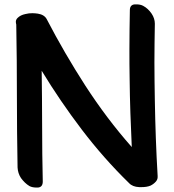

<svg xmlns="http://www.w3.org/2000/svg" viewBox="-20 -844 787 870"><path d="M75.2 -37.1C85.9 -22.5 98.6 -9.8 113.3 -1C122.1 3.9 133.8 5.9 146.5 5.9H151.4C166 4.9 173.8 -3.9 173.8 -21.5C171.9 -104.5 170.9 -188.5 170.9 -272.5C170.9 -356.4 169.9 -440.4 168.9 -523.4C224.6 -431.6 285.2 -342.8 350.6 -256.8C416 -170.9 487.3 -89.8 564.5 -14.6C575.2 -2.9 590.8 2.9 610.4 3.9H621.1C636.7 3.9 650.4 2 662.1 -2.9C671.9 -7.8 679.7 -13.7 686.5 -21.5C691.4 -27.3 694.3 -34.2 694.3 -41V-46.9C687.5 -161.1 683.6 -275.4 681.6 -389.6C680.7 -447.3 679.7 -503.9 679.7 -561.5C679.7 -619.1 680.7 -676.8 681.6 -734.4V-737.3C681.6 -752 676.8 -767.6 667 -782.2C656.2 -797.9 643.6 -809.6 628.9 -817.4C620.1 -822.3 609.4 -824.2 597.7 -824.2H590.8C576.2 -823.2 568.4 -814.5 568.4 -797.9C567.4 -738.3 566.4 -679.7 566.4 -620.1C566.4 -576.2 566.4 -531.2 567.4 -487.3C568.4 -383.8 572.3 -280.3 577.1 -177.7C500 -264.6 430.7 -357.4 367.2 -455.1C303.7 -553.7 245.1 -654.3 191.4 -757.8C184.6 -770.5 170.9 -779.3 151.4 -782.2C143.6 -783.2 135.7 -784.2 127 -784.2C116.2 -784.2 105.5 -783.2 94.7 -780.3C80.1 -777.3 68.4 -771.5 59.6 -762.7C54.7 -757.8 51.8 -752 51.8 -745.1C51.8 -741.2 52.7 -737.3 53.7 -732.4C55.7 -624 56.6 -516.6 56.6 -408.2C56.6 -300.8 57.6 -193.4 59.6 -85C60.5 -68.4 65.4 -51.8 75.2 -37.1Z"/></svg>

Font: ChillSide Comic
Style: Regular
Weight: 400
Designer: Koroletov, Abay Emes
Version: Version 1.000